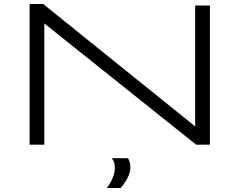

<svg xmlns="http://www.w3.org/2000/svg" viewBox="-20 -728 1204 966"><path d="M129 0V-708H197L962 -92V-700H1036V0H967L203 -610V0ZM517 218Q536 194 547 167Q558 140 558 115Q558 86 542 68H624Q636 89 636 113Q636 139 622 166.5Q608 194 587 218Z"/></svg>

Font: Georama ExtraExtended Light
Style: Regular
Weight: 300
Width: 8
Designer: Jean-Baptiste Levee
Foundry: Production Type
Version: Version 1.000